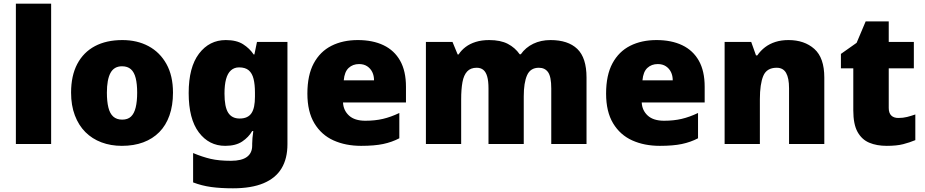

<svg xmlns="http://www.w3.org/2000/svg" viewBox="-20 -780 5009 1040"><path d="M257 0H66V-760H257Z M917 -278Q917 -209 898 -155Q879 -101 843 -64.5Q807 -28 756 -9Q705 10 640 10Q580 10 529.5 -9Q479 -28 442.5 -64.5Q406 -101 385.5 -155Q365 -209 365 -278Q365 -370 398.5 -433.5Q432 -497 494 -530Q556 -563 643 -563Q723 -563 784.5 -530Q846 -497 881.5 -433.5Q917 -370 917 -278ZM559 -278Q559 -231 567 -198Q575 -165 593.5 -148.5Q612 -132 642 -132Q672 -132 689.5 -148.5Q707 -165 715 -198Q723 -231 723 -278Q723 -325 715 -357Q707 -389 689 -405Q671 -421 641 -421Q598 -421 578.5 -385Q559 -349 559 -278Z M1203 -563Q1261 -563 1296.5 -540.5Q1332 -518 1354 -485H1358L1372 -553H1537V1Q1537 79 1505 132Q1473 185 1407.5 212.5Q1342 240 1242 240Q1175 240 1124 233Q1073 226 1026 208V49Q1076 70 1121 80.5Q1166 91 1231 91Q1289 91 1317.5 70Q1346 49 1346 9V-1Q1346 -14 1347.5 -32Q1349 -50 1352 -70H1346Q1327 -37 1292 -13.5Q1257 10 1200 10Q1112 10 1057 -63Q1002 -136 1002 -276Q1002 -416 1058 -489.5Q1114 -563 1203 -563ZM1275 -415Q1249 -415 1231 -399Q1213 -383 1204.5 -351.5Q1196 -320 1196 -273Q1196 -201 1216 -169.5Q1236 -138 1278 -138Q1301 -138 1317 -145.5Q1333 -153 1342.5 -167.5Q1352 -182 1356.5 -204Q1361 -226 1361 -256V-279Q1361 -322 1353.5 -352.5Q1346 -383 1327.5 -399Q1309 -415 1275 -415Z M1918 -563Q1999 -563 2057.5 -535Q2116 -507 2147.5 -451Q2179 -395 2179 -310V-225H1838Q1840 -182 1870.5 -154Q1901 -126 1959 -126Q2011 -126 2054 -136Q2097 -146 2143 -168V-31Q2103 -10 2055.5 0Q2008 10 1936 10Q1852 10 1786.5 -19.5Q1721 -49 1683 -112Q1645 -175 1645 -273Q1645 -373 1679.5 -437Q1714 -501 1775.5 -532Q1837 -563 1918 -563ZM1925 -433Q1891 -433 1868.5 -412Q1846 -391 1842 -345H2006Q2006 -370 1996.5 -389.5Q1987 -409 1969 -421Q1951 -433 1925 -433Z M2962 -563Q3057 -563 3107 -515Q3157 -467 3157 -360V0H2966V-301Q2966 -364 2949 -388.5Q2932 -413 2899 -413Q2853 -413 2835 -372.5Q2817 -332 2817 -258V0H2626V-301Q2626 -341 2619 -365.5Q2612 -390 2598 -401.5Q2584 -413 2562 -413Q2529 -413 2510.5 -393Q2492 -373 2485 -335Q2478 -297 2478 -242V0H2287V-553H2431L2459 -485H2464Q2479 -508 2502 -525.5Q2525 -543 2557 -553Q2589 -563 2630 -563Q2691 -563 2730.5 -542.5Q2770 -522 2795 -486H2801Q2827 -523 2868.5 -543Q2910 -563 2962 -563Z M3536 -563Q3617 -563 3675.5 -535Q3734 -507 3765.5 -451Q3797 -395 3797 -310V-225H3456Q3458 -182 3488.5 -154Q3519 -126 3577 -126Q3629 -126 3672 -136Q3715 -146 3761 -168V-31Q3721 -10 3673.5 0Q3626 10 3554 10Q3470 10 3404.5 -19.5Q3339 -49 3301 -112Q3263 -175 3263 -273Q3263 -373 3297.5 -437Q3332 -501 3393.5 -532Q3455 -563 3536 -563ZM3543 -433Q3509 -433 3486.5 -412Q3464 -391 3460 -345H3624Q3624 -370 3614.5 -389.5Q3605 -409 3587 -421Q3569 -433 3543 -433Z M4251 -563Q4337 -563 4391 -515Q4445 -467 4445 -360V0H4254V-302Q4254 -357 4238 -385Q4222 -413 4187 -413Q4133 -413 4114.5 -369Q4096 -325 4096 -242V0H3905V-553H4049L4075 -480H4082Q4100 -506 4124.5 -524.5Q4149 -543 4180.5 -553Q4212 -563 4251 -563Z M4846 -141Q4872 -141 4893.5 -146.5Q4915 -152 4938 -160V-21Q4907 -8 4872 1Q4837 10 4783 10Q4729 10 4688.5 -7Q4648 -24 4625 -65.5Q4602 -107 4602 -182V-410H4535V-488L4620 -548L4669 -664H4794V-553H4930V-410H4794V-195Q4794 -168 4807.5 -154.5Q4821 -141 4846 -141Z"/></svg>

Font: Noto Sans Armenian Black
Style: Regular
Weight: 900
Version: Version 2.007